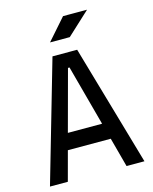

<svg xmlns="http://www.w3.org/2000/svg" viewBox="-130 -979 846 1064"><g transform="rotate(-15 293.0 -447.0)"><path d="M22 0 222.2 -693.4H363.8L564 0H461.4L416 -168.9H169.9L124.5 0ZM194.8 -261.7H391.1L297.4 -609.4H288.6ZM229 -771.5 336.4 -893.6H474.1L342.3 -771.5Z"/></g></svg>

Font: Cascadia Mono PL
Style: Regular
Weight: 400
Monospace: yes
Designer: Aaron Bell
Foundry: Saja Typeworks
Version: Version 2404.023; ttfautohint (v1.8.4)